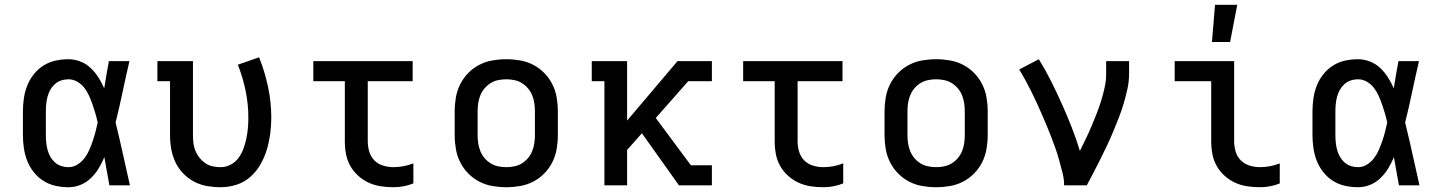

<svg xmlns="http://www.w3.org/2000/svg" viewBox="-20 -776 6040 804"><path d="M267 8Q239 8 212 2Q185 -4 162 -18.5Q139 -33 121.5 -55Q104 -77 94 -102.5Q84 -128 80 -155.5Q76 -183 76 -210V-310Q76 -337 80 -364.5Q84 -392 94 -417.5Q104 -443 121.5 -465Q139 -487 162 -501.5Q185 -516 212 -522Q239 -528 267 -528Q292 -528 316.5 -518.5Q341 -509 359.5 -491.5Q378 -474 392 -452Q406 -430 416 -407V-408L417 -409Q421 -437 426 -464.5Q431 -492 436 -520H522Q507 -456 493.5 -391.5Q480 -327 464 -263Q480 -198 494.5 -132Q509 -66 524 0H438Q433 -29 427.5 -58.5Q422 -88 417 -118Q407 -94 393.5 -71.5Q380 -49 361 -30.5Q342 -12 317.5 -2Q293 8 267 8ZM267 -76Q287 -76 304.5 -87Q322 -98 334 -114Q346 -130 354 -148.5Q362 -167 368.5 -186Q375 -205 380 -224.5Q385 -244 389 -263Q385 -282 379.5 -301Q374 -320 367.5 -338.5Q361 -357 353 -375Q345 -393 333 -408.5Q321 -424 303.5 -434Q286 -444 267 -444Q251 -444 236 -439Q221 -434 209.5 -423.5Q198 -413 190.5 -399.5Q183 -386 179 -371Q175 -356 173.5 -340.5Q172 -325 172 -310V-210Q172 -195 173.5 -179.5Q175 -164 179 -149Q183 -134 190.5 -120.5Q198 -107 209.5 -96.5Q221 -86 236 -81Q251 -76 267 -76Z M904 8Q875 8 846.5 3Q818 -2 792.5 -15.5Q767 -29 746.5 -50.5Q726 -72 714 -98Q702 -124 697 -152.5Q692 -181 692 -210V-436H639V-520H788V-210Q788 -193 790 -176.5Q792 -160 798.5 -144Q805 -128 815.5 -115Q826 -102 840 -92.5Q854 -83 870.5 -79.5Q887 -76 904 -76Q926 -76 946 -86.5Q966 -97 979 -115Q992 -133 999.5 -153.5Q1007 -174 1011.5 -195.5Q1016 -217 1018 -239Q1020 -261 1020 -283Q1020 -340 1008.5 -396Q997 -452 976 -505L1065 -536Q1089 -476 1102.5 -412Q1116 -348 1116 -283Q1116 -249 1111.5 -215.5Q1107 -182 1097.5 -150Q1088 -118 1071 -88Q1054 -58 1028.5 -35.5Q1003 -13 970.5 -2.5Q938 8 904 8Z M1627 8Q1601 8 1574.5 4Q1548 0 1524 -11Q1500 -22 1480 -40Q1460 -58 1447 -81Q1434 -104 1429 -130.5Q1424 -157 1424 -184V-436H1292V-520H1708V-436H1520V-184Q1520 -162 1526.5 -140.5Q1533 -119 1548 -104Q1563 -89 1584.5 -82.5Q1606 -76 1627 -76Q1649 -76 1670 -80Q1691 -84 1711 -92V-8Q1691 0 1670 4Q1649 8 1627 8Z M2100 8Q2071 8 2042 3Q2013 -2 1987 -15.5Q1961 -29 1940.5 -50Q1920 -71 1907 -97Q1894 -123 1889 -152Q1884 -181 1884 -210V-310Q1884 -339 1889 -368Q1894 -397 1907 -423Q1920 -449 1940.5 -470Q1961 -491 1987 -504.5Q2013 -518 2042 -523Q2071 -528 2100 -528Q2129 -528 2158 -523Q2187 -518 2213 -504.5Q2239 -491 2259.5 -470Q2280 -449 2293 -423Q2306 -397 2311 -368Q2316 -339 2316 -310V-210Q2316 -181 2311 -152Q2306 -123 2293 -97Q2280 -71 2259.5 -50Q2239 -29 2213 -15.5Q2187 -2 2158 3Q2129 8 2100 8ZM2100 -76Q2117 -76 2134 -79.5Q2151 -83 2165.5 -92Q2180 -101 2191 -114Q2202 -127 2208.5 -143Q2215 -159 2217.5 -176Q2220 -193 2220 -210V-310Q2220 -327 2217.5 -344Q2215 -361 2208.5 -377Q2202 -393 2191 -406Q2180 -419 2165.5 -428Q2151 -437 2134 -440.5Q2117 -444 2100 -444Q2083 -444 2066 -440.5Q2049 -437 2034.5 -428Q2020 -419 2009 -406Q1998 -393 1991.5 -377Q1985 -361 1982.5 -344Q1980 -327 1980 -310V-210Q1980 -193 1982.5 -176Q1985 -159 1991.5 -143Q1998 -127 2009 -114Q2020 -101 2034.5 -92Q2049 -83 2066 -79.5Q2083 -76 2100 -76Z M2511 0V-436H2458V-520H2606V-271L2817 -520H2961V-436H2862L2726 -282L2873 -84H2961V0H2823L2668 -218L2606 -148V0Z M3427 8Q3401 8 3374.5 4Q3348 0 3324 -11Q3300 -22 3280 -40Q3260 -58 3247 -81Q3234 -104 3229 -130.5Q3224 -157 3224 -184V-436H3092V-520H3508V-436H3320V-184Q3320 -162 3326.5 -140.5Q3333 -119 3348 -104Q3363 -89 3384.5 -82.5Q3406 -76 3427 -76Q3449 -76 3470 -80Q3491 -84 3511 -92V-8Q3491 0 3470 4Q3449 8 3427 8Z M3900 8Q3871 8 3842 3Q3813 -2 3787 -15.5Q3761 -29 3740.5 -50Q3720 -71 3707 -97Q3694 -123 3689 -152Q3684 -181 3684 -210V-310Q3684 -339 3689 -368Q3694 -397 3707 -423Q3720 -449 3740.5 -470Q3761 -491 3787 -504.5Q3813 -518 3842 -523Q3871 -528 3900 -528Q3929 -528 3958 -523Q3987 -518 4013 -504.5Q4039 -491 4059.5 -470Q4080 -449 4093 -423Q4106 -397 4111 -368Q4116 -339 4116 -310V-210Q4116 -181 4111 -152Q4106 -123 4093 -97Q4080 -71 4059.5 -50Q4039 -29 4013 -15.5Q3987 -2 3958 3Q3929 8 3900 8ZM3900 -76Q3917 -76 3934 -79.5Q3951 -83 3965.5 -92Q3980 -101 3991 -114Q4002 -127 4008.5 -143Q4015 -159 4017.5 -176Q4020 -193 4020 -210V-310Q4020 -327 4017.5 -344Q4015 -361 4008.5 -377Q4002 -393 3991 -406Q3980 -419 3965.5 -428Q3951 -437 3934 -440.5Q3917 -444 3900 -444Q3883 -444 3866 -440.5Q3849 -437 3834.5 -428Q3820 -419 3809 -406Q3798 -393 3791.5 -377Q3785 -361 3782.5 -344Q3780 -327 3780 -310V-210Q3780 -193 3782.5 -176Q3785 -159 3791.5 -143Q3798 -127 3809 -114Q3820 -101 3834.5 -92Q3849 -83 3866 -79.5Q3883 -76 3900 -76Z M4436 0Q4436 -26 4429.5 -51.5Q4423 -77 4416 -102.5Q4409 -128 4400.5 -152.5Q4392 -177 4382.5 -201.5Q4373 -226 4363 -250Q4353 -274 4342.5 -298Q4332 -322 4321 -346Q4310 -370 4298.5 -393Q4287 -416 4274.5 -439Q4262 -462 4248 -485L4330 -528Q4358 -483 4381.5 -436Q4405 -389 4426.5 -341Q4448 -293 4467.5 -243.5Q4487 -194 4502 -144Q4515 -170 4527.5 -196Q4540 -222 4551 -248Q4562 -274 4572.5 -301Q4583 -328 4591.5 -355.5Q4600 -383 4606 -411Q4612 -439 4612 -468V-520H4708V-468Q4708 -436 4701.5 -405.5Q4695 -375 4686 -344.5Q4677 -314 4665.5 -284.5Q4654 -255 4642 -226Q4630 -197 4616.5 -168.5Q4603 -140 4589 -112Q4575 -84 4560.5 -56Q4546 -28 4531 0Z M5256 8Q5229 8 5202.5 4Q5176 0 5152 -11Q5128 -22 5108 -40Q5088 -58 5075 -81Q5062 -104 5057 -130.5Q5052 -157 5052 -184V-436H4899V-520H5148V-184Q5148 -162 5154.5 -140.5Q5161 -119 5176.5 -104Q5192 -89 5213 -82.5Q5234 -76 5256 -76Q5277 -76 5298.5 -80Q5320 -84 5339 -92V-8Q5320 0 5298.5 4Q5277 8 5256 8ZM5055 -600 5068 -756H5161L5131 -600Z M5667 8Q5639 8 5612 2Q5585 -4 5562 -18.5Q5539 -33 5521.5 -55Q5504 -77 5494 -102.5Q5484 -128 5480 -155.5Q5476 -183 5476 -210V-310Q5476 -337 5480 -364.5Q5484 -392 5494 -417.5Q5504 -443 5521.5 -465Q5539 -487 5562 -501.5Q5585 -516 5612 -522Q5639 -528 5667 -528Q5692 -528 5716.5 -518.5Q5741 -509 5759.5 -491.5Q5778 -474 5792 -452Q5806 -430 5816 -407V-408L5817 -409Q5821 -437 5826 -464.5Q5831 -492 5836 -520H5922Q5907 -456 5893.5 -391.5Q5880 -327 5864 -263Q5880 -198 5894.5 -132Q5909 -66 5924 0H5838Q5833 -29 5827.5 -58.5Q5822 -88 5817 -118Q5807 -94 5793.5 -71.5Q5780 -49 5761 -30.5Q5742 -12 5717.5 -2Q5693 8 5667 8ZM5667 -76Q5687 -76 5704.5 -87Q5722 -98 5734 -114Q5746 -130 5754 -148.5Q5762 -167 5768.5 -186Q5775 -205 5780 -224.5Q5785 -244 5789 -263Q5785 -282 5779.5 -301Q5774 -320 5767.5 -338.5Q5761 -357 5753 -375Q5745 -393 5733 -408.5Q5721 -424 5703.5 -434Q5686 -444 5667 -444Q5651 -444 5636 -439Q5621 -434 5609.5 -423.5Q5598 -413 5590.5 -399.5Q5583 -386 5579 -371Q5575 -356 5573.5 -340.5Q5572 -325 5572 -310V-210Q5572 -195 5573.5 -179.5Q5575 -164 5579 -149Q5583 -134 5590.5 -120.5Q5598 -107 5609.5 -96.5Q5621 -86 5636 -81Q5651 -76 5667 -76Z"/></svg>

Font: Iosevka HT Medium Extended
Style: Regular
Weight: 500
Width: 7
Monospace: yes
Designer: Belleve Invis
Foundry: Belleve Invis
Version: Version 32.3.0; ttfautohint (v1.8.4)